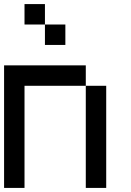

<svg xmlns="http://www.w3.org/2000/svg" viewBox="-20 -920 640 940"><path d="M0 0V-600H400V-500H100V0ZM100 -800V-900H200V-800ZM200 -700V-800H300V-700ZM400 0V-500H500V0Z"/></svg>

Font: Galmuri9 Regular
Style: Regular
Weight: 400
Designer: Lee Minseo (quiple)
Version: Version 2.399;hotconv 1.1.1;makeotfexe 2.6.0 DEVELOPMENT